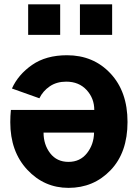

<svg xmlns="http://www.w3.org/2000/svg" viewBox="-20 -865 648 902"><path d="M112.3 -701.2V-844.7H262.7V-701.2ZM355.5 -701.2V-844.7H506.8V-701.2ZM28.3 -291Q28.3 -320.3 31.2 -348.6H422.9Q422.9 -403.3 386.7 -442.4Q350.6 -481.4 291 -481.4Q246.1 -481.4 213.9 -459.5Q181.6 -437.5 165 -403.3L36.1 -449.2Q65.4 -514.6 130.9 -560.1Q196.3 -605.5 294.9 -605.5Q418.9 -605.5 499 -520Q579.1 -434.6 579.1 -292Q579.1 -148.4 499.5 -65.4Q419.9 17.6 301.8 17.6Q187.5 17.6 107.9 -67.9Q28.3 -153.3 28.3 -291ZM184.6 -242.2Q184.6 -185.5 215.8 -145Q247.1 -104.5 301.8 -104.5Q356.4 -104.5 388.7 -145.5Q420.9 -186.5 421.9 -242.2Z"/></svg>

Font: Gothic A1 Black
Style: Regular
Weight: 900
Version: Version 2.50